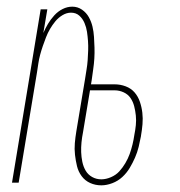

<svg xmlns="http://www.w3.org/2000/svg" viewBox="-20 -548 540 576"><path d="M284 8Q266 8 250.5 1Q235 -6 225 -19.5Q215 -33 211 -49.5Q207 -66 205 -83.5Q203 -101 204.5 -118.5Q206 -136 209 -154L235 -310Q237 -324 239.5 -338.5Q242 -353 243 -367.5Q244 -382 244.5 -396.5Q245 -411 244 -425Q243 -439 241 -452.5Q239 -466 233.5 -479Q228 -492 218 -501Q208 -510 193 -510Q180 -510 167.5 -502.5Q155 -495 146 -484Q137 -473 130 -461Q123 -449 118 -436Q113 -423 108.5 -410Q104 -397 100.5 -384Q97 -371 95 -357.5Q93 -344 91 -331L36 0H16L102 -520H122L110 -449Q116 -463 124 -476.5Q132 -490 143 -502Q154 -514 168 -521Q182 -528 197 -528Q213 -528 226 -519Q239 -510 246.5 -496.5Q254 -483 257.5 -468Q261 -453 262 -437Q263 -421 263.5 -405Q264 -389 263 -372.5Q262 -356 259.5 -339.5Q257 -323 255 -307L253 -295H324Q341 -295 357 -289Q373 -283 383.5 -271Q394 -259 399.5 -243Q405 -227 407 -210Q409 -193 407.5 -175.5Q406 -158 403 -141V-140Q400 -124 396 -107.5Q392 -91 385 -75Q378 -59 369 -44Q360 -29 347 -17Q334 -5 317 1.5Q300 8 284 8ZM284 -10Q298 -10 313 -16.5Q328 -23 338 -34Q348 -45 356 -58.5Q364 -72 369 -86Q374 -100 377.5 -114.5Q381 -129 383 -143Q386 -158 387.5 -172.5Q389 -187 387.5 -201.5Q386 -216 382.5 -229.5Q379 -243 371.5 -254Q364 -265 351 -271Q338 -277 324 -277H250L229 -151Q226 -136 224.5 -121Q223 -106 223.5 -91.5Q224 -77 227 -62.5Q230 -48 237 -36Q244 -24 256.5 -17Q269 -10 284 -10Z"/></svg>

Font: Iosevka Term Curly Thin
Style: Italic
Weight: 100
Italic angle: -9°
Designer: Belleve Invis
Foundry: Belleve Invis
Version: Version 32.3.0